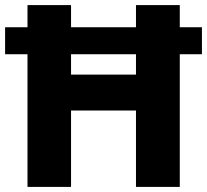

<svg xmlns="http://www.w3.org/2000/svg" viewBox="-20 -734 813 754"><path d="M88 0H259V-300H514V0H686V-521H773V-627H686V-714H514V-627H259V-714H88V-627H0V-521H88ZM259 -441V-521H514V-441Z"/></svg>

Font: Noto Sans Lao ExtraBold
Style: Regular
Weight: 800
Designer: Monotype Design Team
Foundry: Monotype Imaging Inc.
Version: Version 2.003